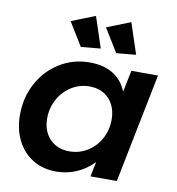

<svg xmlns="http://www.w3.org/2000/svg" viewBox="-85 -842 851 925"><g transform="rotate(10 340.5 -380.0)"><path d="M32 -233Q32 -319 70 -389Q108 -459 174 -499.5Q240 -540 321 -540Q388 -540 434.5 -511.5Q481 -483 502 -429L524 -535H654L547 0H418L433 -73Q397 -35 350 -14.5Q303 6 250 6Q186 6 136.5 -24Q87 -54 59.5 -108.5Q32 -163 32 -233ZM471 -286Q471 -349 435 -387.5Q399 -426 339 -426Q291 -426 251 -401Q211 -376 187.5 -333Q164 -290 164 -240Q164 -177 200.5 -139Q237 -101 297 -101Q345 -101 385 -126Q425 -151 448 -193.5Q471 -236 471 -286ZM310 -766 360 -615 264 -606 194 -720ZM483 -766 533 -615 437 -606 367 -720Z"/></g></svg>

Font: Gontserrat Medium
Style: Italic
Weight: 500
Italic angle: -11.3°
Designer: Julieta Ulanovsky
Foundry: Julieta Ulanovsky
Version: Version 6.001